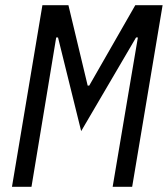

<svg xmlns="http://www.w3.org/2000/svg" viewBox="-20 -718 645 738"><path d="M472 -350 510 -574H503L292 -214L203 -574H196L159 -350L101 0H26L143 -698H243L317 -389H323L500 -698H605L488 0H413Z"/></svg>

Font: IBM Plex Mono
Style: Italic
Weight: 400
Italic angle: -9°
Monospace: yes
Designer: Mike Abbink, Paul van der Laan, Pieter van Rosmalen
Foundry: Bold Monday
Version: Version 2.3